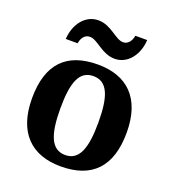

<svg xmlns="http://www.w3.org/2000/svg" viewBox="-139 -871 893 989"><g transform="rotate(20 307.0 -377.0)"><path d="M377 -606C448 -606 498 -673 502 -754H437C433 -727 417 -701 388 -701C346 -701 303 -764 232 -764C160 -764 110 -697 106 -616H171C175 -643 190 -669 220 -669C263 -669 305 -606 377 -606ZM305 10C476 10 566 -82 566 -270C566 -458 468 -549 308 -549C136 -549 47 -458 47 -270C47 -82 145 10 305 10ZM307 -53C230 -53 202 -128 202 -270C202 -413 229 -485 306 -485C383 -485 411 -413 411 -270C411 -128 384 -53 307 -53Z"/></g></svg>

Font: Noto Serif Telugu
Style: Bold
Weight: 700
Designer: Jelle Bosma - Monotype Design Team
Foundry: Monotype Imaging Inc.
Version: Version 2.005